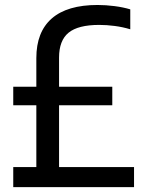

<svg xmlns="http://www.w3.org/2000/svg" viewBox="-20 -770 594 790"><path d="M34.5 0V-82.5H129.5V-337H34.5V-413H129.5V-531Q129.5 -638.5 193 -694Q256.5 -749.5 381.5 -749.5Q415.5 -749.5 451.8 -744.8Q488 -740 516 -731.5V-649.5Q484.5 -659 451.8 -663.2Q419 -667.5 388 -667.5Q301.5 -667.5 262.2 -635.5Q223 -603.5 223 -533V-413H442V-337H223V-82.5H531.5V0Z"/></svg>

Font: Encode Sans Condensed Medium
Style: Regular
Weight: 500
Width: 3
Designer: Multiple Designers
Foundry: Impallari Type
Version: Version 3.000; ttfautohint (v1.8.3) -l 8 -r 50 -G 200 -x 14 